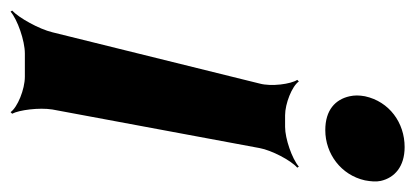

<svg xmlns="http://www.w3.org/2000/svg" viewBox="-246 -347 785 363"><g transform="rotate(90 146.5 -165.5)"><path d="M123 -264 26 128C20 153 -1 191 -15 204L-13 207C2 194 42 180 66 180H110C134 180 168 194 177 207L180 204C173 191 168 153 172 128L245 -264C249 -286 268 -323 282 -335L280 -338C265 -325 227 -312 205 -312H183C161 -312 128 -325 119 -338L116 -335C124 -323 129 -286 123 -264ZM306 -463C308 -474 309 -484 307 -493C301 -519 280 -538 243 -538C197 -538 157 -509 147 -463C145 -452 145 -443 147 -434C153 -407 173 -388 211 -388C256 -388 296 -418 306 -463Z"/></g></svg>

Font: Asimov
Style: EdgeExtremeIt
Weight: 500
Designer: Google
Version: Version 2.000980: 2014